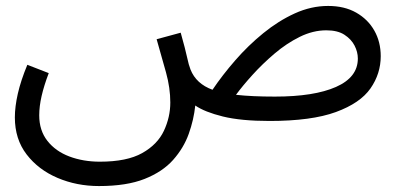

<svg xmlns="http://www.w3.org/2000/svg" viewBox="-20 -394 1346 646"><path d="M313 232Q238 232 173.5 204.5Q109 177 69.5 125.5Q30 74 30 1Q30 -35 40 -79Q50 -123 72 -176L144 -148Q128 -106 120 -71Q112 -36 112 -6Q112 45 139.5 80Q167 115 213.5 132.5Q260 150 316 150Q407 150 458.5 121Q510 92 531.5 46Q553 0 553 -49Q553 -98 538.5 -150.5Q524 -203 507 -262L588 -284Q604 -227 609.5 -201Q615 -175 621 -160Q640 -112 695 -92Q728 -141 771.5 -191Q815 -241 866 -282.5Q917 -324 972 -349Q1027 -374 1084 -374Q1139 -374 1178.5 -351.5Q1218 -329 1239.5 -291Q1261 -253 1261 -205Q1261 -146 1226.5 -96.5Q1192 -47 1110 -17Q1028 13 887 13Q791 13 730 -2Q669 -17 637 -39Q632 9 615 56.5Q598 104 562.5 144Q527 184 466.5 208Q406 232 313 232ZM1078 -292Q1033 -292 988.5 -270Q944 -248 903.5 -213.5Q863 -179 829.5 -142Q796 -105 774 -75Q801 -72 833.5 -70.5Q866 -69 905 -69Q1037 -69 1110.5 -101.5Q1184 -134 1184 -197Q1184 -219 1173 -240.5Q1162 -262 1139 -277Q1116 -292 1078 -292Z"/></svg>

Font: Go Noto Current
Style: Regular
Weight: 400
Designer: Monotype Design Team
Foundry: Monotype Imaging Inc.
Version: Version 2.007; ttfautohint (v1.8) -l 8 -r 50 -G 200 -x 14 -D